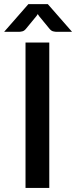

<svg xmlns="http://www.w3.org/2000/svg" viewBox="-41 -931 376 951"><path d="M203.1 -720.2V0H85.4V-720.2ZM195.8 -910.6 315.9 -773.4H237.8Q232.4 -773.4 221.7 -775.9Q211.9 -778.3 202.1 -791L152.3 -851.6Q147.5 -858.4 146 -861.3Q144.5 -858.4 139.6 -851.6L89.8 -791Q80.1 -778.3 70.3 -775.9Q59.6 -773.4 54.2 -773.4H-20.5L99.6 -910.6Z"/></svg>

Font: Lato-SemiBold
Style: Regular
Weight: 500
Designer: Lukasz Dziedzic with Adam Twardoch and Botio Nikoltchev
Foundry: tyPoland Lukasz Dziedzic
Version: ""